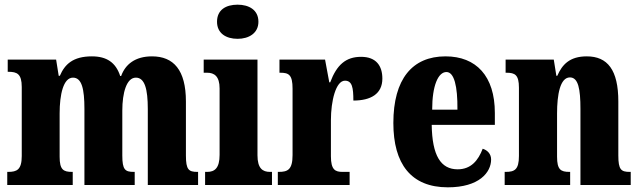

<svg xmlns="http://www.w3.org/2000/svg" viewBox="-20 -791 2737 821"><path d="M11 0H291V-56H288C251 -56 235 -65 235 -121V-306C235 -387 251 -459 292 -459C330 -459 341 -410 341 -325V0H556V-56H552C515 -56 503 -65 503 -126V-318C503 -394 521 -459 561 -459C599 -459 612 -410 612 -325V0H827V-56H824C787 -56 775 -65 775 -126V-357C775 -492 722 -550 630 -550C558 -550 516 -516 498 -466H494C475 -524 436 -550 373 -550C292 -550 257 -516 236 -467H231L220 -536H13V-484H16C53 -484 73 -475 73 -419V-124C73 -65 52 -56 15 -56H11Z M996 -625C1044 -625 1085 -649 1085 -698C1085 -749 1044 -771 996 -771C946 -771 908 -749 908 -698C908 -649 946 -625 996 -625ZM857 0H1143V-56H1134C1103 -56 1081 -71 1081 -127V-536H851V-480H866C896 -480 919 -465 919 -413V-129C919 -72 898 -56 866 -56H857Z M1168 0H1475V-56H1445C1414 -56 1395 -64 1395 -123V-277C1395 -359 1416 -446 1455 -446C1486 -446 1491 -416 1491 -361C1565 -361 1615 -389 1615 -455C1615 -509 1589 -548 1524 -548C1459 -548 1420 -514 1392 -439H1388L1370 -536H1175V-480H1179C1215 -480 1231 -471 1231 -412V-128C1231 -65 1210 -56 1172 -56H1168Z M1895 10C2029 10 2080 -54 2080 -109C2080 -133 2064 -149 2044 -155C2025 -105 1994 -67 1937 -67C1865 -67 1828 -125 1826 -257H2096V-308C2096 -466 2016 -550 1885 -550C1743 -550 1662 -453 1662 -265C1662 -91 1737 10 1895 10ZM1936 -322H1828C1828 -426 1854 -483 1889 -483C1922 -483 1937 -423 1936 -322Z M2138 0H2418V-56H2415C2378 -56 2362 -65 2362 -121V-306C2362 -386 2375 -460 2417 -460C2453 -460 2462 -410 2462 -325V0H2677V-56H2673C2636 -56 2624 -65 2624 -126V-357C2624 -492 2578 -550 2489 -550C2416 -550 2384 -515 2363 -467H2359L2348 -536H2142V-480H2146C2182 -480 2199 -471 2199 -416V-124C2199 -65 2180 -56 2142 -56H2138Z"/></svg>

Font: Noto Serif Georgian ExtraCondensed Black
Style: Regular
Weight: 900
Width: 2
Designer: Monotype Design Team, Akaki Razmadze
Foundry: Google LLC
Version: Version 2.003